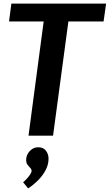

<svg xmlns="http://www.w3.org/2000/svg" viewBox="-20 -752 608 1064"><path d="M43 -732H568L554 -633H359L274 0H138L222 -633H30ZM191 64Q220 64 234.5 83Q249 102 249 128Q249 160 233 190.5Q217 221 191 247Q165 273 136 292L108 258Q117 251 128 239Q139 227 147 215Q155 203 155 195Q155 186 147.5 178.5Q140 171 132.5 161Q125 151 125 134Q125 106 145 85Q165 64 191 64Z"/></svg>

Font: Rosario
Style: Italic
Weight: 400
Italic angle: -8.05°
Designer: Hector Gatti
Foundry: Omnibus Type
Version: Version 1.201